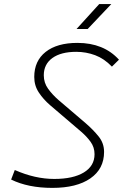

<svg xmlns="http://www.w3.org/2000/svg" viewBox="-20 -914 626 944"><path d="M237.3 9.8Q118.2 9.8 34.7 -31.2L52.7 -78.1Q152.3 -34.2 246.6 -34.2Q339.8 -34.2 392.3 -66.2Q444.8 -98.1 444.8 -155.8Q444.8 -189.9 425.5 -216.6Q406.2 -243.2 378.9 -266.6L225.6 -397.5Q192.9 -425.8 170.7 -459.5Q148.4 -493.2 148.4 -535.6Q148.4 -614.7 204.6 -658.9Q260.7 -703.1 360.8 -703.1Q489.7 -703.1 564.9 -620.6L530.3 -586.4Q492.2 -626 447.8 -642.6Q403.3 -659.2 355 -659.2Q279.8 -659.2 237.5 -628.7Q195.3 -598.1 195.3 -543.9Q195.3 -506.8 216.6 -477.5Q237.8 -448.2 268.1 -421.9L401.9 -307.6Q438.5 -275.9 465.1 -242.9Q491.7 -210 491.7 -167Q491.7 -83.5 424.3 -36.9Q356.9 9.8 237.3 9.8ZM356.4 -771.5 467.8 -894H527.3L411.1 -771.5Z"/></svg>

Font: CaskaydiaCove NF ExtraLight
Style: Italic
Weight: 200
Italic angle: -10°
Designer: Aaron Bell
Foundry: Saja Typeworks
Version: Version 2111.001; VTT 6.35;Nerd Fonts 3.2.1